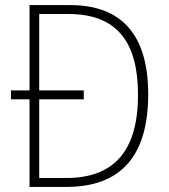

<svg xmlns="http://www.w3.org/2000/svg" viewBox="-20 -827 662 754"><path d="M256 -807H96V-472H23V-437H96V-93H241C457 -93 562 -217 562 -457C562 -686 461 -807 256 -807ZM249 -772C440 -772 522 -661 522 -455C522 -238 431 -128 240 -128H134V-437H309V-472H134V-772Z"/></svg>

Font: Noto Sans Kannada UI SemiCondensed ExtraLight
Style: Regular
Weight: 200
Width: 4
Designer: Jelle Bosma - Monotype Design Team
Foundry: Monotype Imaging Inc.
Version: Version 2.005